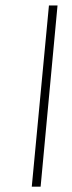

<svg xmlns="http://www.w3.org/2000/svg" viewBox="-20 -696 268 716"><path d="M98.5 0 162.5 -675.5H194.5L131.5 0Z"/></svg>

Font: Karla ExtraLight
Style: Italic
Weight: 250
Italic angle: -8°
Designer: Jonathan Pinhorn
Version: Version 2.004;gftools[0.9.33]